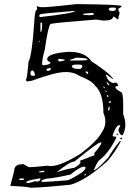

<svg xmlns="http://www.w3.org/2000/svg" viewBox="-20 -875 641 911"><path d="M347.7 -855.5Q557.6 -853.5 557.6 -845.7Q555.7 -840.8 542 -834V-827.1L547.9 -813.5L542 -793V-791L543.9 -789.1L539.1 -784.2V-782.2L521.5 -795.9H516.6Q516.6 -777.3 470.7 -777.3L436.5 -782.2Q256.8 -768.6 219.7 -761.7Q208 -749 192.4 -638.7Q179.7 -596.7 179.7 -567.4H183.6V-565.4Q219.7 -567.4 219.7 -579.1Q207 -584 204.1 -590.8V-594.7Q204.1 -621.1 301.8 -628.9H311.5Q383.8 -628.9 414.1 -584Q469.7 -547.9 500 -520.5L516.6 -502V-500H514.6L486.3 -520.5H482.4V-517.6Q494.1 -488.3 507.8 -485.4Q507.8 -481.4 518.6 -481.4L532.2 -483.4Q541 -474.6 541 -467.8Q527.3 -466.8 527.3 -460.9Q529.3 -451.2 554.7 -437.5Q563.5 -437.5 564.5 -383.8V-333Q585.9 -279.3 562.5 -234.4L560.5 -233.4H556.6Q546.9 -238.3 542 -256.8Q543.9 -269.5 551.8 -277.3L546.9 -281.2Q531.2 -281.2 514.6 -234.4V-231.4Q514.6 -226.6 529.3 -226.6L531.2 -224.6V-220.7Q499 -153.3 454.1 -117.2Q442.4 -110.4 425.8 -69.3V-67.4Q438.5 -67.4 495.1 -128.9Q514.6 -165 549.8 -207L551.8 -206.1V-202.1Q522.5 -147.5 490.2 -111.3Q389.6 -20.5 316.4 1Q176.8 15.6 124 15.6Q110.4 10.7 31.2 6.8L29.3 5.9V3.9L46.9 -61.5Q46.9 -95.7 84 -95.7L90.8 -96.7Q114.3 -82 118.2 -82H124Q139.6 -82 170.4 -85.4Q201.2 -88.9 206.1 -88.9Q250 -76.2 362.3 -145.5Q442.4 -207 462.9 -247.1Q492.2 -288.1 470.7 -339.8Q470.7 -434.6 429.7 -469.7Q417 -491.2 359.4 -513.7Q330.1 -533.2 295.9 -533.2H291Q243.2 -533.2 131.8 -492.2L108.4 -488.3L103.5 -493.2V-499Q108.4 -499 115.2 -582Q131.8 -609.4 142.6 -770.5Q145.5 -828.1 154.3 -828.1L156.2 -830.1V-832L154.3 -845.7H156.2Q164.1 -840.8 183.6 -840.8Q210 -840.8 343.8 -855.5ZM496.1 -832V-830.1Q498 -823.2 511.7 -823.2H516.6Q530.3 -823.2 530.3 -835L525.4 -838.9H507.8Q499 -838.9 496.1 -832ZM166 -800.8V-797.9L169.9 -793.9Q335.9 -812.5 335.9 -823.2H332Q169.9 -810.5 169.9 -806.6ZM375 -809.6V-804.7L405.3 -802.7Q425.8 -803.7 425.8 -807.6Q424.8 -813.5 414.1 -813.5ZM171.9 -765.6V-725.6L174.8 -722.7Q179.7 -733.4 179.7 -750V-765.6L176.8 -768.6H174.8ZM166 -679.7V-676.8H169.9V-679.7ZM311.5 -588.9 313.5 -587.9H350.6Q395.5 -587.9 395.5 -592.8Q395.5 -599.6 342.8 -601.6L311.5 -590.8ZM254.9 -590.8V-588.9L260.7 -584H268.6L286.1 -587.9V-592.8L261.7 -595.7Q254.9 -593.8 254.9 -590.8ZM320.3 -560.5Q325.2 -547.9 349.6 -547.9H356.4Q365.2 -547.9 370.1 -556.6V-563.5Q368.2 -568.4 356.4 -568.4H336.9Q324.2 -568.4 320.3 -560.5ZM200.2 -544.9V-543L206.1 -538.1Q215.8 -538.1 222.7 -547.9V-549.8L215.8 -551.8Q200.2 -549.8 200.2 -544.9ZM125 -534.2V-520.5L130.9 -515.6H145.5V-519.5Q145.5 -534.2 133.8 -541H131.8ZM386.7 -536.1V-531.2L393.6 -524.4H395.5Q398.4 -524.4 398.4 -529.3Q397.5 -536.1 388.7 -536.1ZM486.3 -488.3V-486.3Q486.3 -476.6 496.1 -469.7H498V-474.6ZM470.7 -464.8V-460.9L475.6 -456.1H477.5V-459L472.7 -464.8ZM480.5 -447.3V-442.4L484.4 -438.5L486.3 -440.4V-442.4ZM487.3 -424.8V-418L491.2 -415H494.1V-419.9L489.3 -424.8ZM496.1 -390.6V-387.7H502.9L506.8 -390.6V-394.5H500ZM496.1 -369.1 493.2 -356.4V-349.6H494.1L500 -355.5V-369.1ZM536.1 -240.2H542V-238.3L536.1 -233.4H533.2V-236.3ZM555.7 -222.7 560.5 -220.7V-219.7L555.7 -213.9L549.8 -215.8V-217.8ZM252.9 -60.5V-58.6Q288.1 -71.3 333 -79.1Q362.3 -95.7 362.3 -106.4L357.4 -111.3L428.7 -138.7V-140.6L426.8 -147.5Q460.9 -187.5 460.9 -197.3L460 -199.2H456.1Q444.3 -199.2 333 -108.4Q311.5 -108.4 252.9 -60.5ZM176.8 -16.6V-13.7L181.6 -11.7Q203.1 -11.7 298.8 -19.5Q309.6 -19.5 367.2 -55.7Q385.7 -70.3 385.7 -79.1V-81.1L382.8 -84H378.9Q359.4 -84 314.5 -46.9Q237.3 -29.3 200.2 -27.3Q176.8 -21.5 176.8 -16.6ZM166 -61.5V-57.6H181.6L190.4 -59.6V-64.5H181.6ZM380.9 -46.9V-42H382.8L387.7 -46.9V-49.8H384.8ZM70.3 -25.4Q72.3 -20.5 81.1 -20.5Q93.8 -20.5 94.7 -25.4L90.8 -28.3H74.2ZM104.5 -9.8 108.4 -6.8H111.3Q122.1 -6.8 144.5 -14.6L159.2 -13.7Q171.9 -16.6 171.9 -27.3V-28.3H166Q104.5 -18.6 104.5 -9.8Z"/></svg>

Font: Love Ya Like A Sister
Style: Regular
Weight: 400
Designer: Kimberly Geswein
Foundry: Kimberly Geswein
Version: Version 1.002 2007